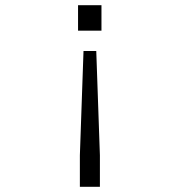

<svg xmlns="http://www.w3.org/2000/svg" viewBox="-20 -567 690 738"><path d="M280 -547H370V-449H280ZM350 -371 364 30V151H287V30L301 -371Z"/></svg>

Font: Azeret Mono ExtraLight
Style: Regular
Weight: 250
Designer: Martin Vácha
Foundry: Displaay
Version: Version 1.002